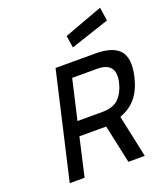

<svg xmlns="http://www.w3.org/2000/svg" viewBox="-167 -1063 1023 1178"><g transform="rotate(-20 344.5 -474.0)"><path d="M412 -250H237L180 0H83L243 -694H502Q617 -694 661 -643Q705 -592 679 -477Q660 -397 620 -348.5Q580 -300 514 -276L573 0H466ZM578 -475Q608 -602 480 -602H318L258 -342H421Q492 -342 528 -378.5Q564 -415 578 -475ZM626 -948 639 -860 386 -776 374 -855Z"/></g></svg>

Font: Panefresco 600wt
Style: Italic
Weight: 600
Foundry: Campivisivi & Chank Co
Version: Version 1.000